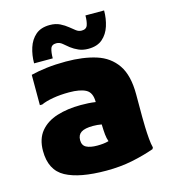

<svg xmlns="http://www.w3.org/2000/svg" viewBox="-114 -851 844 954"><g transform="rotate(-15 308.0 -374.0)"><path d="M316 12Q178 12 107 -26.5Q36 -65 36 -164Q36 -226 67.5 -264Q99 -302 153.5 -319Q208 -336 276 -336Q295 -336 314 -335Q333 -334 352 -331V-332Q352 -380 322.5 -396Q293 -412 236 -412Q191 -412 153.5 -405.5Q116 -399 92 -388H80V-544Q116 -553 161 -558.5Q206 -564 260 -564Q349 -564 415.5 -543Q482 -522 519 -468Q556 -414 556 -316V-200Q556 -178 557 -147.5Q558 -117 560.5 -87.5Q563 -58 568 -40L564 -32Q510 -13 449 -0.5Q388 12 316 12ZM228 -168Q228 -141 248 -130.5Q268 -120 304 -120Q319 -120 334 -121.5Q349 -123 363 -127Q357 -144 355 -163.5Q353 -183 352 -216Q330 -220 308 -220Q266 -220 247 -207.5Q228 -195 228 -168ZM106 -596Q106 -638 118 -675.5Q130 -713 157 -736.5Q184 -760 230 -760Q260 -760 282 -749Q304 -738 321 -724Q335 -713 348 -702.5Q361 -692 377 -692Q401 -692 407.5 -711Q414 -730 414 -760H510Q510 -718 498 -680.5Q486 -643 459 -619.5Q432 -596 386 -596Q358 -596 336.5 -605.5Q315 -615 298 -628Q283 -640 269 -652Q255 -664 238 -664Q214 -664 208 -645Q202 -626 202 -596Z"/></g></svg>

Font: Kufam Black
Style: Regular
Weight: 900
Designer: Wael Morcos, Artur Schmal
Foundry: Original Type
Version: Version 1.301; ttfautohint (v1.8.3)